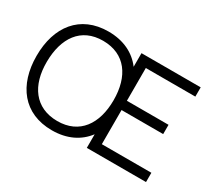

<svg xmlns="http://www.w3.org/2000/svg" viewBox="-140 -992 1400 1264"><g transform="rotate(30 560.0 -360.0)"><path d="M361.5 15C476.5 15 563.5 -29 619.5 -103.5V0H1069.5V-70.5H693V-330H1009.5V-400.5H693V-649.5H1069.5V-720H619.5V-616.5C563.5 -691 476.5 -735 361.5 -735C146.5 -735 30 -581.5 30 -360C30 -138.5 146.5 15 361.5 15ZM361.5 -55.5C192.5 -56.5 106.5 -180 108 -360C109.5 -540 192.5 -665 361.5 -664.5C530.5 -663.5 615.5 -540 615.5 -360C615.5 -180 530.5 -55 361.5 -55.5Z"/></g></svg>

Font: Manrope
Style: Regular
Weight: 400
Designer: Mikhail Sharanda
Foundry: Mikhail Sharanda
Version: Version 4.505